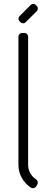

<svg xmlns="http://www.w3.org/2000/svg" viewBox="-20 -970 266 990"><path d="M75 -780V-120.5C75 -95.8 80.8 -73.2 92.5 -52.8C104.2 -32.2 119.5 -15.7 138.5 -3C143.2 0 148.2 0.9 153.8 -0.2C159.2 -1.4 163.5 -4.3 166.5 -9L172 -17.5C174.7 -22.2 175.5 -27.1 174.5 -32.2C173.5 -37.4 170.8 -41.7 166.5 -45C153.8 -53 143.8 -63.6 136.2 -76.8C128.8 -89.9 125 -104.5 125 -120.5V-780C125 -785.7 123.1 -790.4 119.2 -794.2C115.4 -798.1 110.7 -800 105 -800H95C89.3 -800 84.6 -798.1 80.8 -794.2C76.9 -790.4 75 -785.7 75 -780ZM137.5 -943.5 81.5 -887.5C77.5 -883.8 75.5 -879.2 75.5 -873.8C75.5 -868.2 77.5 -863.5 81.5 -859.5L85 -856C88.7 -852 93.3 -850 99 -850C104.7 -850 109.3 -852 113 -856L169 -912C173 -915.7 175 -920.3 175 -926C175 -931.7 173 -936.3 169 -940L165.5 -943.5C161.8 -947.5 157.2 -949.5 151.5 -949.5C145.8 -949.5 141.2 -947.5 137.5 -943.5Z"/></svg>

Font: lerotica
Style: Regular
Weight: 400
Designer: defharo
Foundry: deFharo
Version: Version 1.001 2011